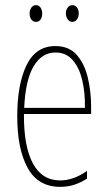

<svg xmlns="http://www.w3.org/2000/svg" viewBox="-20 -716 420 746"><path d="M195 -537Q248 -537 278 -503Q308 -469 321 -415Q334 -361 334 -301V-273H73Q72 -148 107.5 -81.5Q143 -15 214 -15Q266 -15 318 -52V-22Q297 -8 271 1Q245 10 214 10Q128 10 87.5 -63.5Q47 -137 47 -264Q47 -388 83 -462.5Q119 -537 195 -537ZM195 -512Q143 -512 111 -459Q79 -406 74 -297H310Q311 -356 299.5 -404.5Q288 -453 262.5 -482.5Q237 -512 195 -512ZM95 -663Q95 -676 101.5 -686Q108 -696 120 -696Q131 -696 137.5 -686.5Q144 -677 144 -663Q144 -649 137.5 -640Q131 -631 120 -631Q108 -631 101.5 -640.5Q95 -650 95 -663ZM236 -664Q236 -677 243 -686.5Q250 -696 261 -696Q272 -696 279 -687Q286 -678 286 -664Q286 -650 279 -640.5Q272 -631 261 -631Q250 -631 243 -641Q236 -651 236 -664Z"/></svg>

Font: Noto Sans Hebrew ExtraCondensed Thin
Style: Regular
Weight: 100
Width: 2
Designer: Monotype Design Team
Foundry: Monotype Imaging Inc.
Version: Version 2.004; ttfautohint (v1.8.4.7-5d5b)